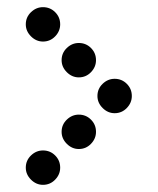

<svg xmlns="http://www.w3.org/2000/svg" viewBox="-20 -618 440 536"><path d="M52 -550Q52 -531 66.5 -516.5Q81 -502 100 -502Q120 -502 134 -516.5Q148 -531 148 -550Q148 -570 134 -584Q120 -598 100 -598Q81 -598 66.5 -584Q52 -570 52 -550ZM152 -450Q152 -431 166.5 -416.5Q181 -402 200 -402Q220 -402 234 -416.5Q248 -431 248 -450Q248 -470 234 -484Q220 -498 200 -498Q181 -498 166.5 -484Q152 -470 152 -450ZM252 -350Q252 -331 266.5 -316.5Q281 -302 300 -302Q320 -302 334 -316.5Q348 -331 348 -350Q348 -370 334 -384Q320 -398 300 -398Q281 -398 266.5 -384Q252 -370 252 -350ZM152 -250Q152 -231 166.5 -216.5Q181 -202 200 -202Q220 -202 234 -216.5Q248 -231 248 -250Q248 -270 234 -284Q220 -298 200 -298Q181 -298 166.5 -284Q152 -270 152 -250ZM52 -150Q52 -131 66.5 -116.5Q81 -102 100 -102Q120 -102 134 -116.5Q148 -131 148 -150Q148 -170 134 -184Q120 -198 100 -198Q81 -198 66.5 -184Q52 -170 52 -150Z"/></svg>

Font: Matrix Sans Print
Style: Regular
Weight: 400
Designer: Brad Neil
Version: Version 1.100